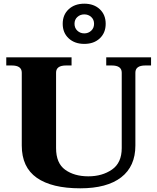

<svg xmlns="http://www.w3.org/2000/svg" viewBox="-20 -1011 852 1041"><path d="M320 -882Q320 -931 352.5 -961Q385 -991 437 -991Q489 -991 521 -961Q553 -931 553 -882Q553 -833 521 -803Q489 -773 437 -773Q385 -773 352.5 -803Q320 -833 320 -882ZM490 -882Q490 -905 474.5 -919Q459 -933 437 -933Q415 -933 399.5 -919Q384 -905 384 -882Q384 -859 399.5 -844.5Q415 -830 437 -830Q459 -830 474.5 -844.5Q490 -859 490 -882ZM98 -222V-617Q98 -656 44 -656H14V-700H368V-656H338Q284 -656 284 -617V-208Q284 -126 333.5 -90.5Q383 -55 459 -55Q534 -55 587 -91.5Q640 -128 640 -208V-617Q640 -656 586 -656H556V-700H799V-656H768Q714 -656 714 -617V-222Q714 -109 637 -49.5Q560 10 415 10Q261 10 179.5 -47Q98 -104 98 -222Z"/></svg>

Font: Taviraj Bold
Style: Regular
Weight: 700
Designer: Katatrad Team
Foundry: CadsonDemak
Version: Version 1.030